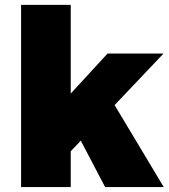

<svg xmlns="http://www.w3.org/2000/svg" viewBox="-20 -762 688 782"><path d="M408.2 0 309.1 -189 268.1 -146V0H65.9V-742.2H268.1V-380.9L418 -543.9H646L446.8 -334L647 0Z"/></svg>

Font: Montserrat arm ExtraBold
Style: Regular
Weight: 800
Designer: Julieta Ulanovsky
Foundry: Julieta Ulanovsky
Version: Version 6.000;PS 006.000;hotconv 1.0.88;makeotf.lib2.5.64775